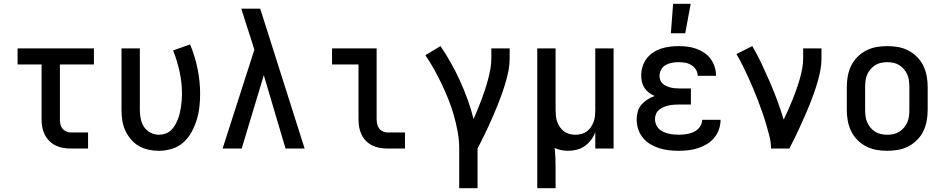

<svg xmlns="http://www.w3.org/2000/svg" viewBox="-20 -786 4990 1016"><path d="M446 0H355Q334 0 313.5 -3.5Q293 -7 274.5 -16Q256 -25 241 -40Q226 -55 216.5 -74Q207 -93 203.5 -113.5Q200 -134 200 -155V-445H73V-530H477V-445H297V-155Q297 -142 299.5 -129Q302 -116 310 -106Q318 -96 330 -90.5Q342 -85 355 -85H446Z M821 12Q793 12 765.5 6Q738 0 714 -14Q690 -28 672 -49.5Q654 -71 642.5 -96.5Q631 -122 627 -149.5Q623 -177 623 -205V-530H720V-205Q720 -182 724.5 -158.5Q729 -135 741.5 -115.5Q754 -96 775.5 -84.5Q797 -73 821 -73Q838 -73 854.5 -78.5Q871 -84 884 -96Q897 -108 905.5 -122.5Q914 -137 920.5 -153Q927 -169 931 -186Q935 -203 937.5 -220Q940 -237 941.5 -254Q943 -271 943 -288Q943 -348 930.5 -406Q918 -464 896 -519L986 -551Q1012 -488 1025.5 -422Q1039 -356 1039 -288Q1039 -253 1035 -218.5Q1031 -184 1020.5 -150.5Q1010 -117 993 -86Q976 -55 950 -32Q924 -9 890 1.5Q856 12 821 12Z M1158 0 1326 -523 1303 -596Q1291 -632 1279.5 -668Q1268 -704 1257 -740H1357L1592 0H1491L1376 -388L1259 0Z M2123 0H2031Q2010 0 1989.5 -3.5Q1969 -7 1950.5 -16Q1932 -25 1917 -40Q1902 -55 1893 -74Q1884 -93 1880.5 -113.5Q1877 -134 1877 -155V-445H1737V-530H1973V-155Q1973 -142 1976 -129Q1979 -116 1986.5 -106Q1994 -96 2006 -90.5Q2018 -85 2031 -85H2123Z M2410 210V0Q2410 -44 2402 -88Q2394 -132 2382 -174.5Q2370 -217 2353.5 -258.5Q2337 -300 2318 -340Q2299 -380 2277.5 -418.5Q2256 -457 2231 -494L2311 -542Q2341 -498 2367 -451.5Q2393 -405 2415 -356.5Q2437 -308 2455 -258Q2473 -208 2486 -156Q2497 -182 2508 -208Q2519 -234 2528.5 -260Q2538 -286 2547 -313Q2556 -340 2563 -367Q2570 -394 2575 -421.5Q2580 -449 2580 -477V-530H2677V-477Q2677 -445 2671 -413.5Q2665 -382 2656 -351.5Q2647 -321 2636.5 -291Q2626 -261 2614 -231.5Q2602 -202 2589.5 -172.5Q2577 -143 2563.5 -114.5Q2550 -86 2536 -57Q2522 -28 2507 0V210Z M2823 210V-530H2920V-205Q2920 -189 2921.5 -173Q2923 -157 2928.5 -142Q2934 -127 2943 -113.5Q2952 -100 2965 -90.5Q2978 -81 2993.5 -77Q3009 -73 3025 -73Q3041 -73 3056.5 -77Q3072 -81 3085 -90.5Q3098 -100 3107 -113.5Q3116 -127 3121.5 -142Q3127 -157 3128.5 -173Q3130 -189 3130 -205V-530H3227V0H3130V-87Q3122 -65 3108 -46Q3094 -27 3075 -13.5Q3056 0 3033 6Q3010 12 2986 12Q2968 12 2950 8.5Q2932 5 2915 -3Q2918 24 2919 51Q2920 78 2920 105V210Z M3572 12Q3545 12 3519 9Q3493 6 3468 -2Q3443 -10 3420.5 -23.5Q3398 -37 3381.5 -57.5Q3365 -78 3357 -103Q3349 -128 3349 -154Q3349 -175 3355 -196Q3361 -217 3374.5 -232.5Q3388 -248 3406 -259.5Q3424 -271 3444 -278Q3428 -285 3414 -295.5Q3400 -306 3390.5 -320.5Q3381 -335 3377 -352Q3373 -369 3373 -386Q3373 -410 3380 -433Q3387 -456 3401 -475Q3415 -494 3435 -507.5Q3455 -521 3477.5 -528.5Q3500 -536 3524 -539Q3548 -542 3571 -542Q3595 -542 3618.5 -539Q3642 -536 3664.5 -528Q3687 -520 3706.5 -507Q3726 -494 3740 -475Q3754 -456 3761.5 -433Q3769 -410 3769 -386V-385H3672Q3672 -403 3662.5 -418Q3653 -433 3638 -442Q3623 -451 3606 -454Q3589 -457 3571 -457Q3554 -457 3536.5 -454Q3519 -451 3503.5 -442.5Q3488 -434 3479 -418Q3470 -402 3470 -385Q3470 -373 3474 -362Q3478 -351 3487 -343Q3496 -335 3506.5 -330.5Q3517 -326 3528.5 -323Q3540 -320 3551.5 -319Q3563 -318 3575 -318H3636V-233H3575Q3561 -233 3547 -232Q3533 -231 3519 -228Q3505 -225 3492 -219.5Q3479 -214 3468 -205Q3457 -196 3451.5 -183Q3446 -170 3446 -156Q3446 -142 3451 -128.5Q3456 -115 3466 -105Q3476 -95 3489 -89Q3502 -83 3515.5 -79.5Q3529 -76 3543.5 -74.5Q3558 -73 3572 -73Q3585 -73 3599 -74.5Q3613 -76 3626 -79Q3639 -82 3651.5 -88Q3664 -94 3674 -103.5Q3684 -113 3690 -126Q3696 -139 3696 -152H3793Q3793 -127 3784.5 -102Q3776 -77 3759.5 -57Q3743 -37 3720.5 -23.5Q3698 -10 3673.5 -2Q3649 6 3623 9Q3597 12 3572 12ZM3530 -610 3542 -766H3635L3606 -610Z M4060 0Q4060 -33 4051.5 -66Q4043 -99 4033.5 -131Q4024 -163 4013 -194.5Q4002 -226 3990 -257Q3978 -288 3965 -319Q3952 -350 3938 -380.5Q3924 -411 3909 -441Q3894 -471 3877 -500L3961 -542Q3988 -496 4010.5 -448Q4033 -400 4054 -351.5Q4075 -303 4093.5 -253Q4112 -203 4127 -153Q4139 -178 4151 -204.5Q4163 -231 4173.5 -257.5Q4184 -284 4193.5 -310.5Q4203 -337 4211 -364.5Q4219 -392 4224.5 -420Q4230 -448 4230 -477V-530H4327V-477Q4327 -445 4321 -413.5Q4315 -382 4306 -351.5Q4297 -321 4286.5 -291Q4276 -261 4264 -231.5Q4252 -202 4239 -172.5Q4226 -143 4213 -114.5Q4200 -86 4186 -57Q4172 -28 4157 0Z M4675 12Q4646 12 4617.5 7Q4589 2 4563 -11.5Q4537 -25 4516.5 -46Q4496 -67 4483.5 -93Q4471 -119 4466 -147.5Q4461 -176 4461 -205V-325Q4461 -354 4466 -382.5Q4471 -411 4483.5 -437Q4496 -463 4516.5 -484Q4537 -505 4563 -518.5Q4589 -532 4617.5 -537Q4646 -542 4675 -542Q4704 -542 4732.5 -537Q4761 -532 4787 -518.5Q4813 -505 4833.5 -484Q4854 -463 4866.5 -437Q4879 -411 4884 -382.5Q4889 -354 4889 -325V-205Q4889 -176 4884 -147.5Q4879 -119 4866.5 -93Q4854 -67 4833.5 -46Q4813 -25 4787 -11.5Q4761 2 4732.5 7Q4704 12 4675 12ZM4675 -73Q4692 -73 4708.5 -76.5Q4725 -80 4739 -89Q4753 -98 4764 -111Q4775 -124 4781.5 -139.5Q4788 -155 4790 -171.5Q4792 -188 4792 -205V-325Q4792 -342 4790 -358.5Q4788 -375 4781.5 -390.5Q4775 -406 4764 -419Q4753 -432 4739 -441Q4725 -450 4708.5 -453.5Q4692 -457 4675 -457Q4658 -457 4641.5 -453.5Q4625 -450 4611 -441Q4597 -432 4586 -419Q4575 -406 4568.5 -390.5Q4562 -375 4560 -358.5Q4558 -342 4558 -325V-205Q4558 -188 4560 -171.5Q4562 -155 4568.5 -139.5Q4575 -124 4586 -111Q4597 -98 4611 -89Q4625 -80 4641.5 -76.5Q4658 -73 4675 -73Z"/></svg>

Font: Lode Dark
Style: Bold
Weight: 700
Monospace: yes
Designer: Belleve Invis
Foundry: Belleve Invis
Version: Version 29.2.0; ttfautohint (v1.8.3)